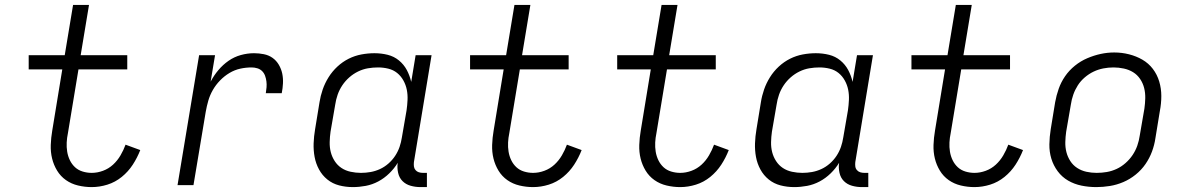

<svg xmlns="http://www.w3.org/2000/svg" viewBox="-20 -755 4840 783"><path d="M354 8Q326 8 298.5 1.5Q271 -5 249 -20.5Q227 -36 213 -59Q199 -82 192.5 -108.5Q186 -135 187 -164Q188 -193 193 -222L234 -472H97V-530H244L278 -735H343L309 -530H499V-472H300L257 -212Q253 -193 252 -174Q251 -155 254 -136.5Q257 -118 265 -101.5Q273 -85 286 -73Q299 -61 317 -55.5Q335 -50 354 -50Q377 -50 400 -58.5Q423 -67 441 -83.5Q459 -100 471.5 -121.5Q484 -143 492 -165L552 -143Q540 -112 521.5 -83.5Q503 -55 476.5 -33.5Q450 -12 418 -2Q386 8 354 8Z M704 0 792 -530H857L839 -422Q852 -447 870.5 -469Q889 -491 912 -507Q935 -523 962 -530.5Q989 -538 1016 -538Q1036 -538 1056 -534Q1076 -530 1091.5 -519Q1107 -508 1117 -491Q1127 -474 1131 -455Q1135 -436 1134 -415.5Q1133 -395 1129 -375H1064Q1066 -387 1067 -399Q1068 -411 1066.5 -423Q1065 -435 1061 -446Q1057 -457 1049 -465Q1041 -473 1029.5 -476.5Q1018 -480 1006 -480Q983 -480 960 -475Q937 -470 916 -457.5Q895 -445 877.5 -427Q860 -409 848 -388Q836 -367 829.5 -344.5Q823 -322 819 -299L769 0Z M1419 8Q1390 8 1363 1Q1336 -6 1315 -23Q1294 -40 1281 -64Q1268 -88 1263 -115Q1258 -142 1259 -170.5Q1260 -199 1265 -228L1283 -338Q1287 -364 1296 -390Q1305 -416 1320 -440Q1335 -464 1356 -483.5Q1377 -503 1402 -515.5Q1427 -528 1454 -533Q1481 -538 1507 -538Q1535 -538 1561 -531.5Q1587 -525 1607 -508.5Q1627 -492 1639 -469.5Q1651 -447 1657 -421L1675 -530H1740L1668 -94Q1667 -85 1668 -76.5Q1669 -68 1674.5 -61.5Q1680 -55 1688 -52.5Q1696 -50 1705 -50H1721V8H1695Q1674 8 1654.5 2.5Q1635 -3 1621.5 -16.5Q1608 -30 1603.5 -50.5Q1599 -71 1602 -91Q1588 -68 1567.5 -48Q1547 -28 1522.5 -15Q1498 -2 1471.5 3Q1445 8 1419 8ZM1452 -50Q1452 -50 1452 -50Q1452 -50 1452 -50Q1472 -50 1491.5 -53.5Q1511 -57 1529.5 -65.5Q1548 -74 1564 -88Q1580 -102 1591.5 -119.5Q1603 -137 1609.5 -156Q1616 -175 1619 -195L1638 -305Q1641 -326 1642 -347.5Q1643 -369 1639 -389Q1635 -409 1625 -427Q1615 -445 1599.5 -457.5Q1584 -470 1563.5 -475Q1543 -480 1522 -480Q1501 -480 1480.5 -476.5Q1460 -473 1440.5 -463.5Q1421 -454 1404.5 -439.5Q1388 -425 1376 -407Q1364 -389 1357 -369Q1350 -349 1347 -328L1328 -218Q1325 -197 1324.5 -175.5Q1324 -154 1329 -134.5Q1334 -115 1345 -98Q1356 -81 1372.5 -70Q1389 -59 1410 -54.5Q1431 -50 1452 -50Z M2154 8Q2126 8 2098.5 1.5Q2071 -5 2049 -20.5Q2027 -36 2013 -59Q1999 -82 1992.5 -108.5Q1986 -135 1987 -164Q1988 -193 1993 -222L2034 -472H1897V-530H2044L2078 -735H2143L2109 -530H2299V-472H2100L2057 -212Q2053 -193 2052 -174Q2051 -155 2054 -136.5Q2057 -118 2065 -101.5Q2073 -85 2086 -73Q2099 -61 2117 -55.5Q2135 -50 2154 -50Q2177 -50 2200 -58.5Q2223 -67 2241 -83.5Q2259 -100 2271.5 -121.5Q2284 -143 2292 -165L2352 -143Q2340 -112 2321.5 -83.5Q2303 -55 2276.5 -33.5Q2250 -12 2218 -2Q2186 8 2154 8Z M2754 8Q2726 8 2698.5 1.5Q2671 -5 2649 -20.5Q2627 -36 2613 -59Q2599 -82 2592.5 -108.5Q2586 -135 2587 -164Q2588 -193 2593 -222L2634 -472H2497V-530H2644L2678 -735H2743L2709 -530H2899V-472H2700L2657 -212Q2653 -193 2652 -174Q2651 -155 2654 -136.5Q2657 -118 2665 -101.5Q2673 -85 2686 -73Q2699 -61 2717 -55.5Q2735 -50 2754 -50Q2777 -50 2800 -58.5Q2823 -67 2841 -83.5Q2859 -100 2871.5 -121.5Q2884 -143 2892 -165L2952 -143Q2940 -112 2921.5 -83.5Q2903 -55 2876.5 -33.5Q2850 -12 2818 -2Q2786 8 2754 8Z M3219 8Q3190 8 3163 1Q3136 -6 3115 -23Q3094 -40 3081 -64Q3068 -88 3063 -115Q3058 -142 3059 -170.5Q3060 -199 3065 -228L3083 -338Q3087 -364 3096 -390Q3105 -416 3120 -440Q3135 -464 3156 -483.5Q3177 -503 3202 -515.5Q3227 -528 3254 -533Q3281 -538 3307 -538Q3335 -538 3361 -531.5Q3387 -525 3407 -508.5Q3427 -492 3439 -469.5Q3451 -447 3457 -421L3475 -530H3540L3468 -94Q3467 -85 3468 -76.5Q3469 -68 3474.5 -61.5Q3480 -55 3488 -52.5Q3496 -50 3505 -50H3521V8H3495Q3474 8 3454.5 2.5Q3435 -3 3421.5 -16.5Q3408 -30 3403.5 -50.5Q3399 -71 3402 -91Q3388 -68 3367.5 -48Q3347 -28 3322.5 -15Q3298 -2 3271.5 3Q3245 8 3219 8ZM3252 -50Q3252 -50 3252 -50Q3252 -50 3252 -50Q3272 -50 3291.5 -53.5Q3311 -57 3329.5 -65.5Q3348 -74 3364 -88Q3380 -102 3391.5 -119.5Q3403 -137 3409.5 -156Q3416 -175 3419 -195L3438 -305Q3441 -326 3442 -347.5Q3443 -369 3439 -389Q3435 -409 3425 -427Q3415 -445 3399.5 -457.5Q3384 -470 3363.5 -475Q3343 -480 3322 -480Q3301 -480 3280.5 -476.5Q3260 -473 3240.5 -463.5Q3221 -454 3204.5 -439.5Q3188 -425 3176 -407Q3164 -389 3157 -369Q3150 -349 3147 -328L3128 -218Q3125 -197 3124.5 -175.5Q3124 -154 3129 -134.5Q3134 -115 3145 -98Q3156 -81 3172.5 -70Q3189 -59 3210 -54.5Q3231 -50 3252 -50Z M3954 8Q3926 8 3898.5 1.5Q3871 -5 3849 -20.5Q3827 -36 3813 -59Q3799 -82 3792.5 -108.5Q3786 -135 3787 -164Q3788 -193 3793 -222L3834 -472H3697V-530H3844L3878 -735H3943L3909 -530H4099V-472H3900L3857 -212Q3853 -193 3852 -174Q3851 -155 3854 -136.5Q3857 -118 3865 -101.5Q3873 -85 3886 -73Q3899 -61 3917 -55.5Q3935 -50 3954 -50Q3977 -50 4000 -58.5Q4023 -67 4041 -83.5Q4059 -100 4071.5 -121.5Q4084 -143 4092 -165L4152 -143Q4140 -112 4121.5 -83.5Q4103 -55 4076.5 -33.5Q4050 -12 4018 -2Q3986 8 3954 8Z M4451 8Q4420 8 4390.5 2Q4361 -4 4336 -18.5Q4311 -33 4293.5 -56.5Q4276 -80 4267.5 -108Q4259 -136 4259.5 -166.5Q4260 -197 4265 -228L4283 -338Q4288 -366 4297.5 -393Q4307 -420 4323.5 -444Q4340 -468 4363.5 -487Q4387 -506 4414 -517.5Q4441 -529 4468.5 -535Q4496 -541 4524 -541Q4555 -541 4584.5 -533.5Q4614 -526 4639 -511.5Q4664 -497 4681.5 -474Q4699 -451 4707.5 -422.5Q4716 -394 4716 -363.5Q4716 -333 4710 -302L4692 -192Q4688 -164 4678 -137Q4668 -110 4651.5 -86Q4635 -62 4611.5 -43Q4588 -24 4561 -12.5Q4534 -1 4506 3.5Q4478 8 4451 8ZM4452 -50Q4473 -50 4493.5 -53.5Q4514 -57 4533.5 -66Q4553 -75 4570 -90Q4587 -105 4599 -123Q4611 -141 4618 -161Q4625 -181 4628 -202L4647 -312Q4650 -333 4650.5 -354.5Q4651 -376 4646 -396Q4641 -416 4629.5 -433Q4618 -450 4601 -460.5Q4584 -471 4563 -475.5Q4542 -480 4521 -480Q4500 -480 4479.5 -476Q4459 -472 4440 -463Q4421 -454 4404 -439.5Q4387 -425 4375.5 -407Q4364 -389 4357 -369Q4350 -349 4347 -328L4328 -218Q4325 -197 4324.5 -175.5Q4324 -154 4329 -134.5Q4334 -115 4345 -98Q4356 -81 4373 -70Q4390 -59 4410.5 -54.5Q4431 -50 4452 -50Z"/></svg>

Font: Iosevka Curly Light Extended
Style: Italic
Weight: 300
Width: 7
Italic angle: -9°
Monospace: yes
Designer: Belleve Invis
Foundry: Belleve Invis
Version: Version 11.1.0; ttfautohint (v1.8.3)